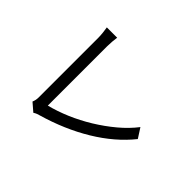

<svg xmlns="http://www.w3.org/2000/svg" viewBox="-151 -1014 1302 1302"><g transform="rotate(45 500.0 -363.0)"><path d="M280 18 222 -32Q232 -55 232 -81Q232 -97 232 -138Q232 -179 232 -235.5Q232 -292 232 -354.5Q232 -417 232 -476.5Q232 -536 232 -582.5Q232 -629 232 -653Q232 -673 229 -701Q226 -729 223 -744H322Q319 -725 317 -700Q315 -675 315 -653Q315 -629 315 -582Q315 -535 315 -475.5Q315 -416 315 -353Q315 -290 315 -234Q315 -178 315 -138.5Q315 -99 315 -86Q387 -104 463.5 -136.5Q540 -169 613.5 -214Q687 -259 751.5 -313Q816 -367 862 -427L907 -357Q810 -236 659.5 -145Q509 -54 322 0Q314 2 303 6Q292 10 280 18Z"/></g></svg>

Font: Chocolate Classical Sans
Style: Regular
Weight: 400
Designer: 田海東、宇文滿月
Foundry: Moonlit Owen
Version: Version 1.001